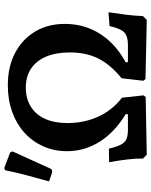

<svg xmlns="http://www.w3.org/2000/svg" viewBox="77 -786 714 908"><g transform="rotate(-90 434.0 -332.0)"><path d="M156 5 138 -13Q139 -42 134.5 -82Q130 -122 121 -173L185 -174Q193 -139 203 -119Q213 -99 229.5 -91.5Q246 -84 274 -84H348V-95Q263 -146 218 -217.5Q173 -289 173 -372Q173 -433 196 -484.5Q219 -536 260.5 -573.5Q302 -611 359 -631.5Q416 -652 484 -652Q572 -652 637 -618Q702 -584 738.5 -523.5Q775 -463 775 -382Q775 -290 728 -216Q681 -142 594 -95V-84H676Q717 -84 735 -101.5Q753 -119 765 -171L830 -176Q824 -138 818.5 -93.5Q813 -49 812 -13L794 5L514 -1L506 -11L518 -114Q582 -166 611 -223.5Q640 -281 640 -358Q640 -425 620 -471.5Q600 -518 563 -542.5Q526 -567 473 -567Q422 -567 384 -543.5Q346 -520 326 -476Q306 -432 306 -369Q306 -317 320 -268.5Q334 -220 361 -180.5Q388 -141 426 -112L437 -10L429 0ZM74 -442 30 -457Q45 -509 58.5 -560.5Q72 -612 83 -665L93 -669L167 -641L172 -630L88 -445Z"/></g></svg>

Font: Alegreya SemiBold
Style: Regular
Weight: 600
Designer: Juan Pablo del Peral
Foundry: Huerta Tipografica
Version: Version 2.009